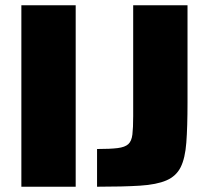

<svg xmlns="http://www.w3.org/2000/svg" viewBox="-20 -708 790 728"><path d="M61 0V-688H267V0ZM348 0V-143Q398 -143 426 -146.5Q454 -150 466.5 -161.5Q479 -173 482 -198Q485 -223 485 -268V-688H691V-319Q691 -227 686.5 -167.5Q682 -108 665 -74Q648 -40 611 -24Q574 -8 510.5 -4Q447 0 348 0Z"/></svg>

Font: Saira ExtraBold
Style: Regular
Weight: 800
Designer: Hector Gatti with collaboration of the Omnibus-Type team
Foundry: Omnibus-Type
Version: Version 1.100; ttfautohint (v1.8.3)